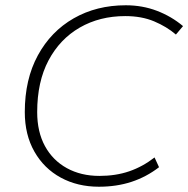

<svg xmlns="http://www.w3.org/2000/svg" viewBox="-20 -698 714 728"><path d="M355 10Q274 10 210.5 -24.5Q147 -59 110.5 -123Q74 -187 74 -273Q74 -397 123.5 -488Q173 -579 259.5 -628.5Q346 -678 457 -678Q520 -678 575 -657Q630 -636 674 -599L647 -567Q612 -597 564.5 -617Q517 -637 455 -637Q358 -637 282.5 -593.5Q207 -550 164 -469Q121 -388 121 -273Q121 -198 150.5 -144Q180 -90 233.5 -60.5Q287 -31 357 -31Q419 -31 470 -48.5Q521 -66 566 -101L583 -64Q535 -27 478.5 -8.5Q422 10 355 10Z"/></svg>

Font: Gantari ExtraLight
Style: Italic
Weight: 250
Italic angle: -10°
Designer: Anugrah Pasau
Foundry: Lafontype
Version: Version 1.000